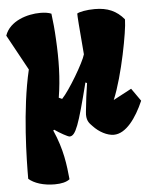

<svg xmlns="http://www.w3.org/2000/svg" viewBox="-57 -628 705 888"><g transform="rotate(-5 295.5 -184.0)"><path d="M175.8 -34.2 180.2 -37.6C204.6 -20.5 241.2 0 249 0C277.3 -0.5 293.9 -47.9 343.3 -242.7L350.6 -239.3C343.8 -195.3 338.9 -157.2 334 -107.9C333.5 -103 333 -98.6 333 -94.2C333 -61.5 347.7 -50.8 358.4 -39.1C385.3 -9.8 422.9 9.8 453.6 9.8C510.3 9.8 559.1 -58.6 592.8 -136.2L551.3 -195.3L466.8 -150.4C512.7 -259.3 550.8 -466.8 550.8 -512.7V-518.1C516.1 -559.1 475.1 -577.1 415.5 -577.1C377.9 -577.1 343.8 -570.3 333.5 -563.5C333.5 -547.9 335.9 -512.7 347.7 -373C337.9 -336.4 264.2 -211.9 229.5 -176.3L214.4 -183.1C229 -272 230.5 -358.9 225.1 -454.6C223.1 -496.6 219.2 -537.1 214.4 -573.2C202.6 -578.6 184.6 -581.5 163.1 -581.5C103.5 -581.5 20.5 -557.1 -2.4 -490.2L87.9 -325.2C44.4 -142.1 41 93.8 41 178.2C65.9 200.2 108.9 214.4 161.1 214.4C192.4 214.4 216.3 208.5 231 196.8C224.6 131.3 216.8 58.1 175.8 -34.2Z"/></g></svg>

Font: Fruktur
Style: Regular
Weight: 400
Designer: Viktoriya Grabowska
Foundry: Viktoriya Grabowska
Version: Version 1.002